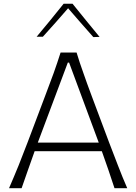

<svg xmlns="http://www.w3.org/2000/svg" viewBox="-20 -991 718 1011"><path d="M27.6 0H93.8C104.8 -31.4 115.7 -63.8 127.6 -96.7C139 -129.5 150.5 -162.4 162.4 -194.8H516.2C527.6 -162.9 539 -130.5 550.5 -97.1C561.4 -63.8 572.4 -31.4 582.9 0H650C633.3 -38.1 617.1 -78.1 601 -120C584.8 -161.4 569 -201.9 554.3 -241.4L462.4 -486.7C445.7 -531 431.4 -571 419 -606.7C406.2 -641.9 394.3 -677.6 383.3 -714.3H299C287.6 -678.6 275.7 -642.9 262.9 -607.1C250 -571.4 234.8 -531.4 218.1 -487.1L125.7 -242.4C111 -203.8 95.2 -163.8 78.6 -121.4C61.4 -79 44.3 -38.6 27.6 0ZM500 -240H179L337.1 -661.4H343.8ZM471.4 -795.7 504.3 -796.7C480 -825.7 455.7 -855.2 432.4 -884.3C408.6 -913.3 385.2 -942.4 361.9 -971.4H315.2C291.9 -942.4 268.6 -913.8 245.2 -884.8C221.4 -855.7 197.1 -826.7 172.9 -797.6H205.7C228.6 -822.9 251 -848.1 273.3 -872.9C295.2 -897.6 317.1 -922.4 338.6 -947.6C360 -922.4 381.9 -897.1 404.3 -871.9C426.7 -846.7 449 -821 471.4 -795.7Z"/></svg>

Font: Pinar Light
Style: Regular
Weight: 300
Designer: Amin Abedi
Version: Version 2.00;September 9, 2021;FontCreator 13.0.0.2683 64-bi